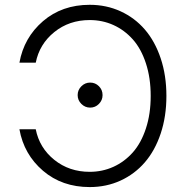

<svg xmlns="http://www.w3.org/2000/svg" viewBox="-20 -757 766 787"><path d="M59.6 -227.1H126.5Q141.6 -150.9 202.6 -101.8Q263.7 -52.7 347.7 -52.7Q399.4 -52.7 444.8 -73.2Q490.2 -93.8 524.4 -132.3Q558.6 -170.9 578.1 -230.5Q597.7 -290 597.7 -363.8Q597.7 -437.5 578.1 -497.3Q558.6 -557.1 524.4 -595.5Q490.2 -633.8 445.1 -654.3Q399.9 -674.8 347.7 -674.8Q263.7 -674.8 202.6 -625.5Q141.6 -576.2 126.5 -500H59.6Q78.1 -603 156.2 -670.2Q234.4 -737.3 347.7 -737.3Q416 -737.3 474.1 -710.7Q532.2 -684.1 573.7 -636Q615.2 -587.9 638.7 -517.8Q662.1 -447.8 662.1 -363.8Q662.1 -279.8 638.7 -209.7Q615.2 -139.6 573.7 -91.6Q532.2 -43.5 474.1 -16.8Q416 9.8 347.7 9.8Q234.4 9.8 156.2 -57.1Q78.1 -124 59.6 -227.1ZM400.4 -367.2Q400.4 -346.2 385.5 -331.1Q370.6 -315.9 349.6 -315.9Q328.6 -315.9 313.5 -331.1Q298.3 -346.2 298.3 -367.2Q298.3 -388.2 313.5 -403.3Q328.6 -418.5 349.6 -418.5Q370.6 -418.5 385.5 -403.6Q400.4 -388.7 400.4 -367.2Z"/></svg>

Font: Interop Light
Style: Regular
Weight: 300
Designer: Rasmus Andersson, Google, Jang Haemin
Foundry: jhaemin
Version: Version 1.007